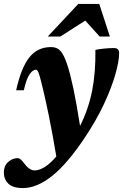

<svg xmlns="http://www.w3.org/2000/svg" viewBox="-72 -690 626 975"><path d="M49 -231.5H10Q35 -345 76.5 -398Q118 -451 187.5 -451Q217.5 -451 235 -431.5Q252.5 -412 269 -363Q284.5 -316.5 300.8 -239.8Q317 -163 334.5 -50.5Q377 -135 395.5 -227.5Q414 -320 412.5 -436.5Q428.5 -440.5 455.8 -443.2Q483 -446 506 -446Q533 -446 533 -422Q533 -380 514 -313Q495 -246 456.8 -163.5Q418.5 -81 359.5 7.5Q271.5 140 193.8 202.5Q116 265 44.5 265Q-7 265 -29.8 242.5Q-52.5 220 -52.5 185.5Q-52.5 153 -31 133Q-9.5 113 18.5 113Q25 113 33.2 119.8Q41.5 126.5 54 143.5Q67 160.5 79.8 168Q92.5 175.5 104 175.5Q127 175.5 155.5 157.8Q184 140 214 104.5Q193 -19.5 176.5 -100Q160 -180.5 145.5 -241Q135 -285 129 -305Q123 -325 119 -330.5Q115 -336 110 -336Q95 -336 78.5 -313Q62 -290 49 -231.5ZM170.5 -504.5 325.5 -670H432L486 -504.5H434L361 -585.5L234.5 -504.5Z"/></svg>

Font: Newsreader 16pt ExtraBold
Style: Italic
Weight: 800
Italic angle: -17°
Designer: Hugues Gentile
Foundry: Production Type
Version: Version 1.003; ttfautohint (v1.8.3)